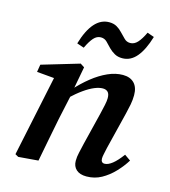

<svg xmlns="http://www.w3.org/2000/svg" viewBox="-110 -813 811 916"><g transform="rotate(15 295.5 -355.5)"><path d="M63 8 47 -1 135 -420 170 -396 45 -407 51 -444 236 -499 256 -486 232 -358V-350L203 -216Q192 -163 182 -109Q172 -55 161 0ZM401 14Q368 14 350.5 -2Q333 -18 333 -45Q333 -65 338 -86Q343 -107 349 -134L388 -292Q394 -317 398.5 -338Q403 -359 403 -373Q403 -394 394 -403Q385 -412 369 -412Q351 -412 328 -402.5Q305 -393 277.5 -373.5Q250 -354 217 -323L214 -367H224Q259 -406 296 -435.5Q333 -465 371 -482Q409 -499 445 -499Q481 -499 501 -478.5Q521 -458 521 -419Q521 -396 516.5 -372.5Q512 -349 506 -325L461 -143Q457 -124 454 -110.5Q451 -97 451 -88Q451 -78 455.5 -72.5Q460 -67 469 -67Q486 -67 507 -83.5Q528 -100 553 -134L583 -113Q564 -82 536 -52.5Q508 -23 474.5 -4.5Q441 14 401 14ZM195 -588Q215 -656 245.5 -690.5Q276 -725 317 -725Q339 -725 354.5 -716Q370 -707 382 -694Q396 -680 408 -667.5Q420 -655 438 -655Q458 -655 474 -672.5Q490 -690 506 -724L540 -712Q520 -645 490.5 -610Q461 -575 420 -575Q398 -575 382 -584Q366 -593 353 -606Q340 -620 327.5 -632.5Q315 -645 297 -645Q277 -645 261.5 -627.5Q246 -610 230 -576Z"/></g></svg>

Font: Source Serif 4 18pt SemiBold
Style: Italic
Weight: 600
Italic angle: -12°
Designer: Frank Grießhammer
Foundry: Adobe Systems Incorporated
Version: Version 4.004;hotconv 1.0.116;makeotfexe 2.5.65601